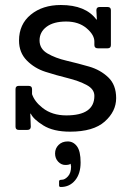

<svg xmlns="http://www.w3.org/2000/svg" viewBox="-20 -519 526 767"><path d="M216 222V205Q216 199 227.5 199Q239 199 251.5 185.5Q264 172 264 146L262 135Q257 140 241 140Q225 140 212.5 127Q200 114 200 94Q200 74 214 60Q228 46 250.5 46Q273 46 287.5 65.5Q302 85 302 130Q302 175 280 201.5Q258 228 223 228Q216 228 216 222ZM260 7Q193 7 153 -18Q113 -43 103 -65H101Q103 -16 103 -13Q103 0 89 0H55Q42 0 42 -13V-163Q42 -176 55 -176H94Q108 -176 108 -163V-143Q118 -113 150 -88Q188 -58 245 -58Q357 -58 357 -136Q357 -163 326 -179.5Q295 -196 250.5 -207Q206 -218 162 -232Q118 -246 87 -277.5Q56 -309 56 -357Q56 -422 103 -460.5Q150 -499 223 -499Q322 -499 365 -441H367Q365 -477 365 -478Q365 -491 378 -491H410Q423 -491 423 -478V-339Q423 -326 410 -326H371Q357 -326 357 -339V-353Q357 -380 325.5 -406.5Q294 -433 244 -433Q194 -433 166 -412Q138 -391 138 -357.5Q138 -324 169.5 -305.5Q201 -287 246 -276.5Q291 -266 336 -253Q381 -240 412.5 -210Q444 -180 444 -127Q444 -74 398.5 -33.5Q353 7 260 7Z"/></svg>

Font: Sanchez
Style: Regular
Weight: 400
Designer: Daniel Hernández
Foundry: LatinoType
Version: Version 1.001